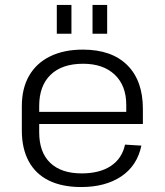

<svg xmlns="http://www.w3.org/2000/svg" viewBox="-20 -747 665 774"><path d="M307 7Q231 7 177.5 -19Q124 -45 96 -96.5Q68 -148 68 -221V-319Q68 -391 97.5 -442Q127 -493 182.5 -520Q238 -547 314 -547Q430 -547 493 -484.5Q556 -422 556 -308V-247H124V-296H501L489 -276V-324Q489 -402 442.5 -446Q396 -490 315 -490Q230 -490 184 -445.5Q138 -401 138 -320V-214Q138 -133 182.5 -90.5Q227 -48 309 -48Q382 -48 427 -78Q472 -108 484 -164L550 -160Q533 -79 469 -36Q405 7 307 7ZM268 -727V-611H209V-727ZM412 -727V-611H353V-727Z"/></svg>

Font: Pathway Extreme 28pt Light
Style: Regular
Weight: 300
Designer: Eduardo Rodriguez Tunni
Foundry: Eduardo Rodriguez Tunni
Version: Version 1.001;gftools[0.9.26]